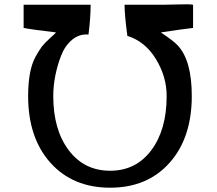

<svg xmlns="http://www.w3.org/2000/svg" viewBox="-20 -996 1010 894"><path d="M879 -974V-866Q812 -858 729 -845Q789 -805 808 -784Q873 -714 873 -549Q873 -354 769.5 -238Q666 -122 493 -122Q319 -122 215 -238Q111 -354 111 -549Q111 -608 119.5 -654Q128 -700 145 -731Q162 -762 175 -779Q188 -796 211.5 -817Q235 -838 241 -845Q130 -858 90 -866V-974Q102 -974 118.5 -974Q135 -974 159.5 -974Q184 -974 201 -974H402Q402 -913 392 -835Q350 -839 316.5 -811.5Q283 -784 265 -738Q247 -692 237.5 -643.5Q228 -595 228 -549Q228 -392 300 -296.5Q372 -201 493 -201Q613 -201 684.5 -296.5Q756 -392 756 -549Q756 -639 706 -721Q656 -803 573 -829Q560 -926 560 -974H746Q760 -974 792.5 -975Q825 -976 847.5 -976Q870 -976 879 -974Z"/></svg>

Font: OpenDyslexic
Style: Regular
Weight: 400
Designer: Abbie Gonzalez
Version: Version 0.920;hotconv 1.0.109;makeotfexe 2.5.65596